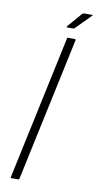

<svg xmlns="http://www.w3.org/2000/svg" viewBox="-94 -877 466 918"><g transform="rotate(10 139.5 -418.0)"><path d="M28 -5 177 -703Q177 -708 181 -708H214Q219 -708 219 -703L70 -5Q69 0 64 0H31Q27 0 28 -5ZM197 -756H169Q166 -756 166 -757.5Q166 -759 167 -761L228 -832Q230 -834 232 -835Q234 -836 237 -836H276Q278 -836 279 -835Q280 -834 277 -832L205 -759Q203 -758 201 -757Q199 -756 197 -756Z"/></g></svg>

Font: Glory ExtraLight
Style: Italic
Weight: 250
Italic angle: -12°
Version: Version 1.011